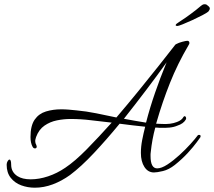

<svg xmlns="http://www.w3.org/2000/svg" viewBox="-20 -791 997 894"><path d="M142 83Q109 83 79 72Q49 61 30 37Q11 13 11 -24Q11 -33 15.5 -40.5Q20 -48 24 -48Q32 -48 32 -24Q32 10 61 29Q84 44 123 44Q162 44 204 30Q246 16 284 -10Q329 -40 384.5 -96.5Q440 -153 500 -220Q452 -225 404.5 -231Q357 -237 309 -237Q277 -237 245 -230.5Q213 -224 187 -206Q161 -188 148 -153Q147 -149 145.5 -144Q144 -139 144 -134Q144 -124 149 -116Q151 -110 151 -109Q151 -100 143 -100Q136 -100 132 -107Q122 -125 122 -153Q122 -206 141.5 -234Q161 -262 194 -272Q227 -282 265 -282Q282 -282 300.5 -280.5Q319 -279 337 -277Q381 -273 428 -263.5Q475 -254 522 -244Q574 -305 624.5 -367Q675 -429 719 -484.5Q763 -540 794 -580Q795 -583 798 -584Q800 -586 801 -586Q812 -592 829 -596.5Q846 -601 852 -601Q862 -601 862 -590Q862 -587 857 -579Q807 -494 771.5 -405Q736 -316 709 -222L707 -215Q713 -215 719.5 -214.5Q726 -214 731 -214Q774 -211 804 -223Q826 -231 834 -246Q837 -250 839 -250Q844 -250 846 -244.5Q848 -239 845 -234Q834 -215 806 -206Q790 -199 769.5 -197Q749 -195 727 -196H721L709 -197H703Q688 -142 682 -83Q681 -78 681 -73.5Q681 -69 681 -64Q681 -7 712 -7Q732 -7 759.5 -25Q787 -43 815.5 -69Q844 -95 867 -120.5Q890 -146 901 -161Q903 -163 907 -163Q917 -163 913 -152Q911 -149 896 -128.5Q881 -108 855 -79.5Q829 -51 794 -23Q766 -1 738.5 5.5Q711 12 697 12Q669 12 652.5 -13.5Q636 -39 636 -79Q636 -108 642 -139Q648 -170 656 -201Q627 -204 597 -207.5Q567 -211 537 -215Q477 -142 417.5 -78.5Q358 -15 306 24Q267 52 225.5 67.5Q184 83 142 83ZM660 -220Q678 -290 702.5 -360.5Q727 -431 751 -489L756 -501Q713 -441 661.5 -373Q610 -305 557 -238Q583 -233 609 -228.5Q635 -224 660 -220ZM806 -670Q798 -670 798 -674Q798 -679 813 -688Q823 -694 844.5 -709Q866 -724 893 -745Q907 -757 916 -764Q925 -771 929 -771Q932 -771 936.5 -771Q941 -771 946 -766Q957 -758 957 -752Q957 -748 955 -744.5Q953 -741 950 -737Q943 -731 922 -720Q901 -709 876 -697.5Q851 -686 831 -678Q811 -670 806 -670Z"/></svg>

Font: Allura
Style: Regular
Weight: 400
Designer: Robert E. Leuschke
Foundry: Robert E. Leuschke
Version: Version 1.110